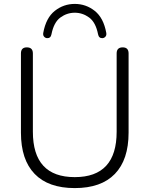

<svg xmlns="http://www.w3.org/2000/svg" viewBox="-20 -953 764 981"><path d="M362 8Q227 8 157 -64.5Q87 -137 87 -275V-680Q87 -711 117 -711Q148 -711 148 -680V-280Q148 -48 362 -48Q576 -48 576 -280V-680Q576 -711 607 -711Q637 -711 637 -680V-275Q637 -137 567 -64.5Q497 8 362 8ZM220 -758Q211 -759 205 -766Q199 -773 201 -785Q215 -862 260 -897.5Q305 -933 362 -933Q419 -933 464 -897.5Q509 -862 523 -785Q525 -773 519 -766Q513 -759 504 -758Q485 -757 481 -778Q469 -839 435.5 -863.5Q402 -888 362 -888Q322 -888 288.5 -863.5Q255 -839 243 -778Q239 -757 220 -758Z"/></svg>

Font: Nunito Light
Style: Regular
Weight: 300
Designer: Vernon Adams
Foundry: Vernon Adams
Version: Version 3.601; ttfautohint (v1.8.2.53-6de2)